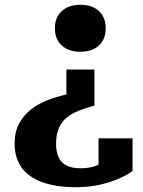

<svg xmlns="http://www.w3.org/2000/svg" viewBox="-20 -583 597 801"><path d="M374 -143V-293H257V-189Q218 -180 179.5 -165.5Q141 -151 110 -127Q79 -103 60 -68Q41 -33 41 17Q41 76 70.5 116.5Q100 157 157.5 177.5Q215 198 297 198Q354 198 401.5 186.5Q449 175 483 159Q517 143 533 130V-6H391V123Q403 122 412 117Q421 112 427 104.5Q433 97 435 88.5Q437 80 436 72Q424 85 407.5 95.5Q391 106 368 112.5Q345 119 315 119Q282 119 259.5 108.5Q237 98 225.5 75.5Q214 53 214 17Q214 -22 225.5 -48.5Q237 -75 258.5 -92.5Q280 -110 309.5 -121.5Q339 -133 374 -143ZM315 -563Q364 -563 392.5 -537Q421 -511 421 -465Q421 -419 392.5 -393Q364 -367 315 -367Q267 -367 238 -393Q209 -419 209 -465Q209 -511 238 -537Q267 -563 315 -563Z"/></svg>

Font: Roboto Serif SemiCondensed
Style: Bold
Weight: 700
Width: 4
Designer: Greg Gazdowicz
Foundry: Commercial Type
Version: Version 1.007